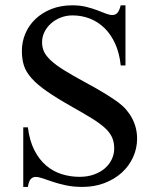

<svg xmlns="http://www.w3.org/2000/svg" viewBox="-20 -698 596 733"><path d="M503.4 -168.9Q503.4 -131.3 488 -97.7Q472.7 -64 444.8 -38.8Q417 -13.7 378.7 1Q340.3 15.6 294.4 15.6Q260.7 15.6 232.9 9.8Q205.1 3.9 183.1 -3.4Q161.1 -10.7 144.5 -16.6Q127.9 -22.5 116.2 -22.5Q104.5 -22.5 97.2 -14.2Q89.8 -5.9 86.4 15.6H68.8V-211.9H86.4Q92.8 -160.6 111.1 -124.8Q129.4 -88.9 156 -66.2Q182.6 -43.5 215.6 -33.2Q248.5 -22.9 283.7 -22.9Q314 -22.9 338.6 -31.7Q363.3 -40.5 380.4 -55.4Q397.5 -70.3 406.7 -89.8Q416 -109.4 416 -131.3Q416 -155.8 407.5 -174.3Q398.9 -192.9 379.9 -210.2Q360.8 -227.5 330.3 -246.3Q299.8 -265.1 256.3 -289.6Q197.3 -322.8 159.7 -348.9Q122.1 -375 100.6 -399.2Q79.1 -423.3 71.3 -448Q63.5 -472.7 63.5 -503.4Q63.5 -538.6 76.9 -570.1Q90.3 -601.6 115.5 -625.5Q140.6 -649.4 176.3 -663.6Q211.9 -677.7 256.3 -677.7Q285.2 -677.7 308.8 -671.9Q332.5 -666 351.1 -658.9Q369.6 -651.9 384 -646.2Q398.4 -640.6 409.2 -640.6Q420.4 -640.6 428 -648.7Q435.5 -656.7 440.9 -677.7H459V-448.2H440.9Q436 -495.1 419.9 -530.8Q403.8 -566.4 379.2 -590.6Q354.5 -614.7 323.2 -627Q292 -639.2 256.8 -639.2Q232.9 -639.2 211.7 -630.9Q190.4 -622.6 174.8 -608.6Q159.2 -594.7 149.9 -576.2Q140.6 -557.6 140.6 -537.1Q140.6 -517.6 147.9 -501.2Q155.3 -484.9 173.8 -467.5Q192.4 -450.2 224.4 -430.2Q256.3 -410.2 305.2 -383.8Q352.5 -358.4 383.5 -339.1Q414.6 -319.8 432.1 -306.6Q465.8 -281.7 484.6 -245.8Q503.4 -210 503.4 -168.9Z"/></svg>

Font: Doulos SIL Afr
Style: Regular
Weight: 400
Designer: Walt Agee, Victor Gaultney, Peter Martin, Debbi Hosken, Becca Hirsbrunner
Foundry: SIL International
Version: Version 5.000